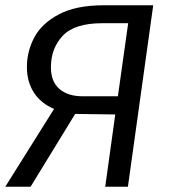

<svg xmlns="http://www.w3.org/2000/svg" viewBox="-20 -708 643 728"><path d="M561 -688 465 0H379L417 -274L265 -276L96 0H0L185 -295Q135 -316 108.5 -357Q82 -398 82 -454Q82 -513 110 -566Q138 -619 203 -653.5Q268 -688 373 -688ZM466 -620H368Q262 -620 217.5 -572Q173 -524 173 -453Q173 -399 205 -371Q237 -343 293 -343H427Z"/></svg>

Font: Fira Sans Book
Style: Italic
Weight: 350
Italic angle: -8°
Designer: bBox Type GmbH & Carrois Corporate GbR & Edenspiekermann AG
Foundry: bBox Type GmbH & Carrois Corporate GbR & Edenspiekermann AG
Version: Version 4.301